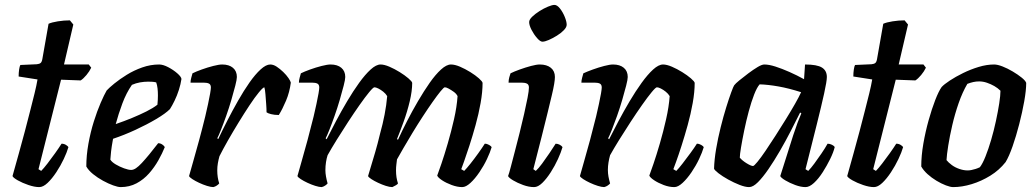

<svg xmlns="http://www.w3.org/2000/svg" viewBox="-20 -763 4225 783"><path d="M140 0Q121 0 96 -8.5Q71 -17 52.5 -27.5Q34 -38 31 -45Q44 -92 57 -138Q70 -184 81.5 -228Q93 -272 103 -311Q113 -350 121 -382.5Q129 -415 133 -439L56 -451Q56 -466 58 -479.5Q60 -493 63 -498L130 -501Q141 -502 146 -506.5Q151 -511 153 -524L178 -666Q191 -672 216 -676Q241 -680 265 -680L279 -663L241 -500H342L352 -487Q345 -472 332.5 -457Q320 -442 309 -435L229 -438L137 -73L148 -66Q158 -76 173.5 -96Q189 -116 205 -138.5Q221 -161 231 -177Q241 -177 249 -172Q257 -167 259 -163Q253 -142 240 -114.5Q227 -87 209.5 -60.5Q192 -34 174 -17Q156 0 140 0Z M472 0Q461 0 441.5 -7Q422 -14 400 -26Q378 -38 359.5 -53Q341 -68 332 -84Q332 -129 340.5 -176.5Q349 -224 362.5 -267Q376 -310 390.5 -343.5Q405 -377 415 -394Q425 -405 446.5 -422.5Q468 -440 497 -458Q526 -476 560 -488Q594 -500 629 -500Q645 -500 666 -489Q687 -478 703 -464Q719 -450 720 -441Q717 -420 709.5 -396.5Q702 -373 692 -352.5Q682 -332 673 -318Q655 -300 617 -277.5Q579 -255 532.5 -233.5Q486 -212 441 -197Q435 -164 433 -145.5Q431 -127 430 -112Q436 -102 452 -92.5Q468 -83 486 -76.5Q504 -70 515 -70Q524 -70 534.5 -77Q545 -84 558.5 -98.5Q572 -113 588.5 -133Q605 -153 625 -179Q634 -179 642 -173.5Q650 -168 652 -163Q642 -138 626 -109.5Q610 -81 588 -56Q566 -31 537 -15.5Q508 0 472 0ZM452 -257Q487 -269 518.5 -282Q550 -295 577 -308.5Q604 -322 622 -336Q623 -346 623.5 -355.5Q624 -365 624 -374Q624 -389 622.5 -402.5Q621 -416 617 -427Q609 -429 601 -429.5Q593 -430 584 -430Q568 -430 551 -427Q534 -424 518 -417Q495 -384 479 -341Q463 -298 452 -257Z M850 0Q840 0 824 -5Q808 -10 792 -17.5Q776 -25 764.5 -32.5Q753 -40 751 -45Q757 -67 768 -105Q779 -143 792 -191Q805 -239 817 -288Q823 -314 828.5 -339Q834 -364 837 -382Q840 -400 840 -406Q840 -418 832.5 -422Q825 -426 810 -426H757Q757 -435 760 -446Q763 -457 765 -464Q779 -471 802.5 -479.5Q826 -488 849.5 -494Q873 -500 886 -500Q914 -500 930 -486.5Q946 -473 946 -449Q946 -439 939.5 -413.5Q933 -388 923.5 -355.5Q914 -323 902.5 -290.5Q891 -258 881 -233Q871 -208 866 -199L870 -196Q886 -230 907 -271Q928 -312 951 -352.5Q974 -393 997.5 -426.5Q1021 -460 1043 -480Q1065 -500 1082 -500Q1095 -500 1108.5 -491Q1122 -482 1135 -469.5Q1148 -457 1156.5 -444.5Q1165 -432 1166 -426Q1161 -387 1146.5 -352.5Q1132 -318 1117 -294Q1099 -294 1085.5 -297.5Q1072 -301 1067 -305Q1067 -319 1065.5 -339Q1064 -359 1062.5 -378.5Q1061 -398 1058 -407Q1052 -406 1035.5 -386Q1019 -366 997.5 -333.5Q976 -301 953 -263.5Q930 -226 909.5 -190Q889 -154 875 -126Q871 -112 868.5 -97.5Q866 -83 866 -68Q866 -54 868 -40.5Q870 -27 874 -15Q871 -11 864.5 -6.5Q858 -2 850 0Z M1292 0Q1282 0 1266 -5Q1250 -10 1234 -17.5Q1218 -25 1206.5 -32.5Q1195 -40 1193 -45Q1199 -67 1210 -105Q1221 -143 1234 -191Q1247 -239 1259 -288Q1265 -314 1270.5 -339Q1276 -364 1279 -382Q1282 -400 1282 -406Q1282 -418 1274.5 -422Q1267 -426 1252 -426H1199Q1199 -435 1202 -446Q1205 -457 1207 -464Q1221 -471 1244.5 -479.5Q1268 -488 1291.5 -494Q1315 -500 1328 -500Q1356 -500 1372 -486.5Q1388 -473 1388 -449Q1388 -439 1381.5 -413.5Q1375 -388 1365.5 -355.5Q1356 -323 1344.5 -290.5Q1333 -258 1323 -233Q1313 -208 1308 -199L1312 -195Q1329 -229 1350.5 -269.5Q1372 -310 1396 -350.5Q1420 -391 1444.5 -425Q1469 -459 1491.5 -479.5Q1514 -500 1532 -500Q1547 -500 1568 -491Q1589 -482 1610 -469Q1631 -456 1645.5 -443.5Q1660 -431 1661 -425Q1661 -392 1651 -350Q1641 -308 1626 -266.5Q1611 -225 1599 -196L1603 -193Q1619 -228 1640 -269Q1661 -310 1685 -351Q1709 -392 1732.5 -425.5Q1756 -459 1778.5 -479.5Q1801 -500 1819 -500Q1835 -500 1856 -491Q1877 -482 1898 -469Q1919 -456 1933 -443.5Q1947 -431 1948 -425Q1948 -388 1940 -343Q1932 -298 1919.5 -253Q1907 -208 1894.5 -169.5Q1882 -131 1872.5 -104.5Q1863 -78 1861 -73L1873 -66Q1883 -76 1898.5 -95.5Q1914 -115 1930.5 -138Q1947 -161 1957 -177Q1966 -177 1974.5 -172Q1983 -167 1985 -163Q1979 -142 1966 -114.5Q1953 -87 1935 -60.5Q1917 -34 1898.5 -17Q1880 0 1865 0Q1845 0 1822 -8.5Q1799 -17 1782.5 -28Q1766 -39 1763 -47Q1768 -60 1780 -95Q1792 -130 1806 -178Q1820 -226 1831.5 -276.5Q1843 -327 1846 -371Q1841 -381 1830.5 -388.5Q1820 -396 1810 -401.5Q1800 -407 1794 -407Q1790 -407 1776.5 -390.5Q1763 -374 1744 -347Q1725 -320 1703.5 -287Q1682 -254 1662 -221Q1642 -188 1625.5 -159.5Q1609 -131 1599 -113Q1598 -104 1596.5 -92.5Q1595 -81 1595 -68Q1595 -53 1597 -40Q1599 -27 1603 -15Q1602 -12 1594.5 -7.5Q1587 -3 1580 0Q1569 0 1553.5 -5Q1538 -10 1522 -17.5Q1506 -25 1494.5 -32.5Q1483 -40 1481 -45Q1485 -59 1492.5 -83.5Q1500 -108 1510 -142Q1520 -176 1530 -218Q1541 -257 1548.5 -296Q1556 -335 1559 -371Q1553 -381 1543 -389Q1533 -397 1523 -402Q1513 -407 1507 -407Q1502 -407 1485.5 -387Q1469 -367 1446.5 -335Q1424 -303 1399.5 -265.5Q1375 -228 1353 -192.5Q1331 -157 1316 -130Q1312 -118 1309.5 -102Q1307 -86 1307 -69Q1307 -57 1309.5 -43Q1312 -29 1316 -15Q1313 -11 1306.5 -6.5Q1300 -2 1292 0Z M2158 0Q2137 0 2113.5 -8.5Q2090 -17 2072.5 -27.5Q2055 -38 2052 -45Q2056 -55 2063 -82Q2070 -109 2079.5 -145Q2089 -181 2099 -221Q2109 -261 2117.5 -298.5Q2126 -336 2131.5 -364.5Q2137 -393 2137 -406Q2137 -418 2129 -422Q2121 -426 2107 -426H2054Q2054 -437 2057 -448Q2060 -459 2062 -464Q2076 -471 2099.5 -479.5Q2123 -488 2145.5 -494Q2168 -500 2181 -500Q2210 -500 2226.5 -486.5Q2243 -473 2243 -449Q2243 -439 2240 -420.5Q2237 -402 2230 -373Q2223 -344 2213 -302.5Q2203 -261 2188.5 -204Q2174 -147 2155 -73L2165 -66Q2176 -76 2190.5 -95.5Q2205 -115 2220.5 -138Q2236 -161 2246 -177Q2255 -177 2263 -172.5Q2271 -168 2274 -163Q2268 -142 2255.5 -114.5Q2243 -87 2226 -60.5Q2209 -34 2191.5 -17Q2174 0 2158 0ZM2192 -593Q2183 -593 2170 -608Q2157 -623 2147.5 -641.5Q2138 -660 2138 -673Q2138 -683 2150.5 -695Q2163 -707 2180.5 -718Q2198 -729 2215 -736Q2232 -743 2241 -743Q2252 -743 2263.5 -728.5Q2275 -714 2283 -694.5Q2291 -675 2291 -662Q2291 -652 2279.5 -640Q2268 -628 2251 -617.5Q2234 -607 2218 -600Q2202 -593 2192 -593Z M2444 0Q2434 0 2418 -5Q2402 -10 2386 -17.5Q2370 -25 2358.5 -32.5Q2347 -40 2345 -45Q2351 -67 2362 -105Q2373 -143 2386 -191Q2399 -239 2411 -288Q2417 -314 2422.5 -339Q2428 -364 2431 -382Q2434 -400 2434 -406Q2434 -418 2426.5 -422Q2419 -426 2404 -426H2351Q2351 -435 2354 -446Q2357 -457 2359 -464Q2374 -471 2397.5 -479.5Q2421 -488 2444 -494Q2467 -500 2480 -500Q2508 -500 2524 -486.5Q2540 -473 2540 -449Q2540 -439 2533.5 -413.5Q2527 -388 2517.5 -355.5Q2508 -323 2496.5 -290.5Q2485 -258 2475 -233Q2465 -208 2460 -199L2464 -195Q2481 -229 2502.5 -269.5Q2524 -310 2548 -350.5Q2572 -391 2596.5 -425Q2621 -459 2643.5 -479.5Q2666 -500 2684 -500Q2699 -500 2720 -491Q2741 -482 2762 -469Q2783 -456 2797.5 -443.5Q2812 -431 2813 -425Q2813 -388 2805 -343Q2797 -298 2784.5 -253Q2772 -208 2759.5 -169Q2747 -130 2737.5 -104Q2728 -78 2726 -73L2738 -66Q2748 -76 2763.5 -96Q2779 -116 2795.5 -138.5Q2812 -161 2822 -177Q2831 -177 2839.5 -172Q2848 -167 2850 -163Q2844 -142 2831 -114.5Q2818 -87 2800 -60.5Q2782 -34 2763.5 -17Q2745 0 2730 0Q2709 0 2686.5 -8.5Q2664 -17 2647.5 -28Q2631 -39 2628 -47Q2633 -60 2645 -95Q2657 -130 2671 -178Q2685 -226 2696.5 -277Q2708 -328 2711 -371Q2705 -381 2695 -389Q2685 -397 2675 -402Q2665 -407 2659 -407Q2654 -407 2637.5 -387Q2621 -367 2598.5 -335Q2576 -303 2551.5 -265.5Q2527 -228 2505 -192.5Q2483 -157 2468 -130Q2464 -116 2461.5 -100.5Q2459 -85 2459 -70Q2459 -56 2461.5 -42.5Q2464 -29 2468 -15Q2465 -11 2458.5 -6.5Q2452 -2 2444 0Z M3035 0Q3019 0 2996 -9Q2973 -18 2949.5 -31Q2926 -44 2910 -56.5Q2894 -69 2892 -75Q2893 -112 2900.5 -156Q2908 -200 2919 -244Q2930 -288 2941.5 -325Q2953 -362 2962 -386.5Q2971 -411 2974 -415Q2979 -422 2995.5 -435.5Q3012 -449 3032 -464Q3052 -479 3069.5 -489.5Q3087 -500 3097 -500Q3116 -500 3142.5 -491.5Q3169 -483 3199.5 -469.5Q3230 -456 3259 -440L3263 -500Q3312 -500 3332 -487.5Q3352 -475 3352 -449Q3352 -432 3341 -382Q3330 -332 3310.5 -254Q3291 -176 3265 -73L3276 -66Q3287 -77 3301 -96Q3315 -115 3330 -137Q3345 -159 3355 -177Q3364 -177 3373 -172.5Q3382 -168 3384 -163Q3379 -142 3365.5 -114.5Q3352 -87 3335 -60.5Q3318 -34 3299.5 -17Q3281 0 3265 0Q3246 0 3223 -8.5Q3200 -17 3182.5 -27.5Q3165 -38 3162 -45L3215 -212Q3222 -231 3227 -246.5Q3232 -262 3237.5 -275Q3243 -288 3248 -301L3243 -304Q3226 -270 3205 -229Q3184 -188 3160.5 -147.5Q3137 -107 3114 -73.5Q3091 -40 3071 -20Q3051 0 3035 0ZM3051 -86Q3055 -86 3069 -103Q3083 -120 3102 -148Q3121 -176 3142.5 -209.5Q3164 -243 3185 -277Q3206 -311 3222.5 -340Q3239 -369 3247 -387Q3197 -403 3154.5 -410.5Q3112 -418 3078 -419Q3067 -407 3055.5 -377.5Q3044 -348 3033.5 -309Q3023 -270 3015 -231Q3007 -192 3002 -162Q2997 -132 2997 -120Q3007 -108 3025 -97Q3043 -86 3051 -86Z M3544 0Q3525 0 3500 -8.5Q3475 -17 3456.5 -27.5Q3438 -38 3435 -45Q3448 -92 3461 -138Q3474 -184 3485.5 -228Q3497 -272 3507 -311Q3517 -350 3525 -382.5Q3533 -415 3537 -439L3460 -451Q3460 -466 3462 -479.5Q3464 -493 3467 -498L3534 -501Q3545 -502 3550 -506.5Q3555 -511 3557 -524L3582 -666Q3595 -672 3620 -676Q3645 -680 3669 -680L3683 -663L3645 -500H3746L3756 -487Q3749 -472 3736.5 -457Q3724 -442 3713 -435L3633 -438L3541 -73L3552 -66Q3562 -76 3577.5 -96Q3593 -116 3609 -138.5Q3625 -161 3635 -177Q3645 -177 3653 -172Q3661 -167 3663 -163Q3657 -142 3644 -114.5Q3631 -87 3613.5 -60.5Q3596 -34 3578 -17Q3560 0 3544 0Z M3867 0Q3856 0 3837.5 -7Q3819 -14 3799 -26Q3779 -38 3762.5 -53Q3746 -68 3737 -84Q3737 -128 3745.5 -177Q3754 -226 3767 -272.5Q3780 -319 3794 -355Q3808 -391 3820 -408Q3830 -419 3853.5 -434.5Q3877 -450 3907.5 -465Q3938 -480 3971 -490Q4004 -500 4034 -500Q4048 -500 4068.5 -492Q4089 -484 4110 -471.5Q4131 -459 4146.5 -446.5Q4162 -434 4165 -425Q4165 -395 4157 -350Q4149 -305 4136.5 -256.5Q4124 -208 4109.5 -166.5Q4095 -125 4081 -102Q4055 -69 4018.5 -46.5Q3982 -24 3942.5 -12Q3903 0 3867 0ZM3926 -68Q3933 -68 3941 -69.5Q3949 -71 3958.5 -74Q3968 -77 3976 -81Q3987 -95 3999 -125Q4011 -155 4022 -192.5Q4033 -230 4041.5 -269.5Q4050 -309 4055 -341.5Q4060 -374 4060 -393Q4049 -404 4035 -412Q4021 -420 4005 -425.5Q3989 -431 3973 -431Q3961 -431 3949.5 -428.5Q3938 -426 3925 -421Q3905 -387 3889.5 -342.5Q3874 -298 3863.5 -252.5Q3853 -207 3847 -169Q3841 -131 3840 -110Q3848 -100 3861.5 -90Q3875 -80 3892.5 -74Q3910 -68 3926 -68Z"/></svg>

Font: Texturina 12pt SemiBold
Style: Italic
Weight: 600
Italic angle: -11°
Version: Version 1.002